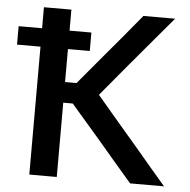

<svg xmlns="http://www.w3.org/2000/svg" viewBox="-51 -764 807 815"><g transform="rotate(5 352.0 -356.5)"><path d="M103.5 0V-545H3.5V-623.5H103.5V-713H220.5V-623.5H313.5V-545H220.5V-404.5H269.5L372.5 -527.5Q409 -570.5 444.8 -613.2Q480.5 -656 527.5 -713H662.5Q613 -654.5 565.5 -598.2Q518 -542 471 -486L368.5 -363L475.5 -237Q507.5 -199.5 544.5 -156.5Q581 -113 616 -72Q651 -31 677.5 0H533Q490.5 -49.5 453.5 -92.5Q416.5 -135.5 381.5 -177L261 -316.5H220.5V0Z"/></g></svg>

Font: Heraclito Medium
Style: Regular
Weight: 500
Designer: Kostas Bartsokas (font) & Cristiano Sobral (main changes)
Foundry: Kostas Bartsokas (font) & Cristiano Sobral (main changes)
Version: Version 1.00;July 8, 2020;FontCreator 13.0.0.2655 64-bit